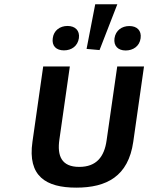

<svg xmlns="http://www.w3.org/2000/svg" viewBox="-20 -860 687 890"><path d="M333.5 9.8C474.1 9.8 574.7 -42.5 597.7 -202.6L647.5 -551.8H523.4L474.1 -209C463.4 -133.3 427.2 -86.4 347.2 -86.4C265.6 -86.4 244.1 -136.7 255.4 -213.9L303.7 -551.8H180.2L130.4 -202.6C107.4 -43 192.9 9.8 333.5 9.8ZM276.4 -626.5C312.5 -626.5 340.3 -647 345.7 -683.1C350.6 -718.8 328.1 -739.7 293 -739.7C257.8 -739.7 229 -718.8 224.6 -683.1C219.2 -646.5 241.2 -626.5 276.4 -626.5ZM441.4 -627.9 523.9 -840.3H421.4L381.3 -633.3ZM562.5 -626C597.2 -626 627 -646 631.8 -682.6C636.7 -718.3 615.2 -739.3 579.6 -739.3C544.9 -739.3 516.1 -719.2 510.7 -682.6C505.9 -647 527.3 -626 562.5 -626Z"/></svg>

Font: Winston SemiBold
Style: Italic
Weight: 600
Italic angle: -8.13011°
Designer: Vernon Adams, Kim Jin-seong, David Berlow, Cristiano Sobral
Foundry: The Winston Project Authors
Version: Version 3.004